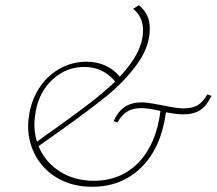

<svg xmlns="http://www.w3.org/2000/svg" viewBox="-20 -712 832 737"><path d="M792 -344Q773 -305 748 -289Q723 -273 682 -273Q659 -273 617 -281Q599 -145 523 -70Q447 5 334 5Q261 5 205 -26Q149 -57 118.5 -110.5Q88 -164 88 -228Q88 -250 93 -278Q104 -337 135.5 -381.5Q167 -426 213 -450.5Q259 -475 312 -475Q391 -475 440 -418Q529 -512 529 -595Q529 -648 491 -678L513 -692Q534 -675 544.5 -653.5Q555 -632 555 -602Q555 -533 506.5 -466Q458 -399 389.5 -343.5Q321 -288 207 -207Q135 -156 128 -151Q153 -90 209.5 -54Q266 -18 340 -18Q444 -18 512 -88.5Q580 -159 596 -286Q550 -297 523 -297Q490 -297 468.5 -284Q447 -271 431 -242L416 -247Q433 -285 459.5 -302Q486 -319 523 -319Q543 -319 569 -314Q595 -309 602 -308Q658 -296 685 -296Q719 -296 739.5 -308.5Q760 -321 776 -350ZM112 -235Q112 -198 122 -168Q158 -195 197 -222Q278 -280 328.5 -319Q379 -358 422 -399Q376 -455 303 -455Q235 -455 183 -408Q131 -361 117 -284Q112 -256 112 -235Z"/></svg>

Font: Ysabeau Infant Extralight
Style: Italic
Weight: 200
Italic angle: -12°
Designer: Christian Thalmann (Catharsis Fonts)
Version: Version 0.003